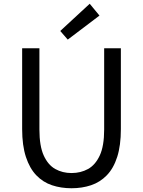

<svg xmlns="http://www.w3.org/2000/svg" viewBox="-20 -990 761 1023"><path d="M361 13Q305 13 257 -3Q209 -19 173.5 -56Q138 -93 118 -154Q98 -215 98 -302V-733H190V-300Q190 -212 213 -161.5Q236 -111 274.5 -89.5Q313 -68 361 -68Q410 -68 449 -89.5Q488 -111 511.5 -161.5Q535 -212 535 -300V-733H624V-302Q624 -215 604.5 -154Q585 -93 549 -56Q513 -19 465 -3Q417 13 361 13ZM341 -779 301 -825 458 -970 510 -907Z"/></svg>

Font: Noto Sans TC
Style: Regular
Weight: 400
Designer: Ryoko NISHIZUKA  (kana, bopomofo & ideographs); Paul D. Hunt (Latin, Greek & Cyrillic); Sandoll Communications , Soo-you
Foundry: Adobe
Version: Version 2.004-H2;hotconv 1.0.118;makeotfexe 2.5.65603